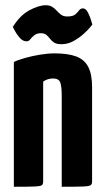

<svg xmlns="http://www.w3.org/2000/svg" viewBox="-20 -714 401 734"><path d="M33 0V-477Q49 -485 76 -492.5Q103 -500 133 -505Q163 -510 188 -510Q239 -510 270.5 -498.5Q302 -487 317 -459Q332 -431 332 -381V-20Q332 -10 326.5 -6Q321 -2 297 -1Q273 0 216 0V-346Q216 -385 210 -399.5Q204 -414 183 -414Q173 -414 163 -411Q153 -408 145 -402V-20Q145 -10 140 -6Q135 -2 111.5 -1Q88 0 33 0ZM215 -545Q196 -545 186.5 -551.5Q177 -558 171 -566Q165 -574 157.5 -580.5Q150 -587 136 -587Q121 -587 111.5 -579.5Q102 -572 96 -564Q90 -556 82 -556Q67 -556 55 -570Q43 -584 36 -597.5Q29 -611 29 -611Q56 -655 92 -674.5Q128 -694 155 -694Q170 -694 180 -687.5Q190 -681 197.5 -672.5Q205 -664 214 -657.5Q223 -651 237 -651Q259 -651 268 -659Q277 -667 282.5 -674.5Q288 -682 297 -682Q308 -682 316 -666.5Q324 -651 328.5 -635.5Q333 -620 333 -620Q333 -620 323.5 -608.5Q314 -597 297.5 -582.5Q281 -568 260 -556.5Q239 -545 215 -545Z"/></svg>

Font: Yanone Kaffeesatz ExtraLight
Style: Bold
Weight: 700
Version: Version 2.003